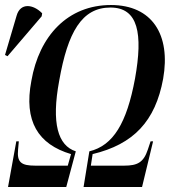

<svg xmlns="http://www.w3.org/2000/svg" viewBox="-61 -745 677 765"><path d="M-29 0H203L241 -142C170 -165 143 -253 175 -424C209 -617 265 -715 379 -715C490 -715 509 -611 477 -432C444 -254 390 -165 295 -142L272 0H505L549 -182H539L528 -149C511 -98 487 -85 434 -85H301L308 -131C471 -170 558 -262 589 -431C620 -607 545 -725 381 -725C209 -725 95 -602 64 -423C33 -262 91 -170 222 -131L209 -85H79C24 -85 6 -98 11 -149L14 -182H4ZM-31 -521 105 -680 107 -692C72 -728 20 -736 5 -682L-41 -526Z"/></svg>

Font: Noto Serif Display ExtraCondensed Medium
Style: Italic
Weight: 500
Width: 2
Italic angle: -12°
Designer: Monotype Design Team
Foundry: Monotype Imaging Inc.
Version: Version 2.009